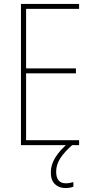

<svg xmlns="http://www.w3.org/2000/svg" viewBox="-20 -734 472 971"><path d="M380 0H86V-714H380V-689H112V-388H364V-363H112V-25H380ZM264 134Q264 193 313 193Q323 193 334 191Q345 189 351 187V210Q344 213 333.5 215Q323 217 311 217Q278 217 257.5 197Q237 177 237 138Q237 99 260 62Q283 25 325 -10L345 0Q307 33 285.5 65.5Q264 98 264 134Z"/></svg>

Font: Noto Sans Gurmukhi UI Condensed Thin
Style: Regular
Weight: 100
Width: 3
Designer: Jelle Bosma - Monotype Design Team
Foundry: Monotype Imaging Inc.
Version: Version 2.004; ttfautohint (v1.8.4.7-5d5b)